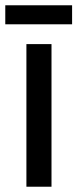

<svg xmlns="http://www.w3.org/2000/svg" viewBox="-37 -707 293 727"><path d="M236 -687H-17V-615H236ZM158 0V-540H63V0Z"/></svg>

Font: Noto Sans Myanmar ExtraCondensed Medium
Style: Regular
Weight: 500
Width: 2
Designer: Monotype Design Team
Foundry: Monotype Imaging Inc.
Version: Version 2.107